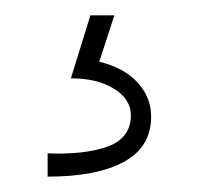

<svg xmlns="http://www.w3.org/2000/svg" viewBox="-20 -20 259 250"><path d="M42 210V179.7Q90.3 181.6 120.4 170.7Q150.4 159.7 150.4 129.9Q150.4 109.4 128.7 95.7Q106.9 82 72.3 82L97.7 0H128.9L103.5 78.1L95.7 57.6Q135.3 64 156 84.2Q176.8 104.5 176.8 131.8Q176.8 171.4 141.4 190.7Q106 210 42 210Z"/></svg>

Font: Reddit Sans ExtraLight
Style: Regular
Weight: 250
Designer: Stephen Hutchings
Foundry: Reddit
Version: Version 1.014